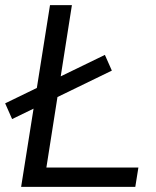

<svg xmlns="http://www.w3.org/2000/svg" viewBox="-25 -725 607 745"><path d="M57 0 169 -705H254L155 -75H512L500 0ZM22 -263 -5 -324 382 -512 409 -451Z"/></svg>

Font: Nunito Sans 10pt
Style: Italic
Weight: 400
Italic angle: -9°
Designer: Vernon Adams
Foundry: Vernon Adams
Version: Version 3.101;gftools[0.9.27]